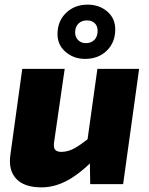

<svg xmlns="http://www.w3.org/2000/svg" viewBox="-20 -794 643 828"><path d="M259 -497 213 -179Q210 -156 218.5 -147.5Q227 -139 244 -139Q273 -139 301 -154.5Q329 -170 372 -205L402 -124Q336 -53 277.5 -19.5Q219 14 159 14Q84 14 49.5 -23.5Q15 -61 25 -128L76 -497ZM580 -497 511 0H369L367 -134L351 -146L400 -497ZM358 -774Q408 -774 442.5 -744.5Q477 -715 477 -667Q477 -611 440.5 -575.5Q404 -540 347 -540Q298 -540 263 -570Q228 -600 228 -647Q228 -703 265 -738.5Q302 -774 358 -774ZM355 -706Q332 -706 318 -692Q304 -678 304 -654Q304 -634 317 -621Q330 -608 350 -608Q374 -608 387.5 -622.5Q401 -637 401 -661Q401 -682 388.5 -694Q376 -706 355 -706Z"/></svg>

Font: Exo 2 ExtraBold
Style: Italic
Weight: 800
Italic angle: -8°
Designer: Natanael Gama
Foundry: Natanael Gama
Version: Version 2.010